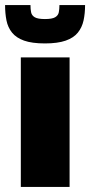

<svg xmlns="http://www.w3.org/2000/svg" viewBox="-30 -736 355 756"><path d="M52 0V-510H244V0ZM147 -565Q96 -565 65 -576Q34 -587 17.5 -607.5Q1 -628 -4.5 -655.5Q-10 -683 -10 -716H90Q90 -700 92.5 -687.5Q95 -675 107 -668Q119 -661 147 -661Q175 -661 187 -668Q199 -675 201.5 -687.5Q204 -700 204 -716H305Q305 -683 299 -655.5Q293 -628 276.5 -607.5Q260 -587 228.5 -576Q197 -565 147 -565Z"/></svg>

Font: Saira Thin ExtraBold
Style: Regular
Weight: 800
Version: Version 1.101